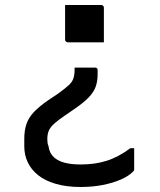

<svg xmlns="http://www.w3.org/2000/svg" viewBox="-20 -559 640 767"><path d="M240 -539Q273 -539 312.5 -539Q352 -539 384 -539Q388 -539 390 -537.5Q392 -536 393.5 -534Q395 -532 395 -528V-390Q363 -390 323.5 -390Q284 -390 251 -390Q248 -390 245.5 -391.5Q243 -393 241.5 -395.5Q240 -398 240 -401ZM302 188Q246 188 203 175.5Q160 163 132.5 141Q105 119 91 89.5Q77 60 77 26V-5Q77 -39 86 -64.5Q95 -90 116 -112Q137 -134 173 -159L212 -185Q241 -206 255 -219Q269 -232 273.5 -246.5Q278 -261 278 -281V-289H359Q363 -289 365 -288Q367 -287 368.5 -285Q370 -283 370 -278V-263Q370 -234 362 -212Q354 -190 333.5 -169Q313 -148 275 -122L240 -98Q212 -79 196.5 -65Q181 -51 175 -37Q169 -23 169 -3Q169 5 170 12Q171 19 174 25Q178 61 209.5 79.5Q241 98 303 98Q359 98 405.5 83.5Q452 69 501 33H516Q516 54 516 75Q516 96 516 117Q516 121 515 122.5Q514 124 512 126Q495 144 463 158Q431 172 390 180Q349 188 302 188Z"/></svg>

Font: RecMonoLinear Nerd Font Mono
Style: Regular
Weight: 400
Monospace: yes
Version: Version 1.085; ttfautohint (v1.8.4.7-5d5b);Nerd Fonts 3.2.1